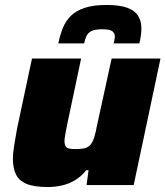

<svg xmlns="http://www.w3.org/2000/svg" viewBox="-20 -746 667 774"><path d="M173 8Q117 8 86.5 -5Q56 -18 44 -43.5Q32 -69 32 -107Q32 -129 37.5 -162Q43 -195 49 -229L109 -510H307L252 -250Q248 -230 244 -209Q240 -188 240 -178Q240 -164 244.5 -156.5Q249 -149 259 -147Q269 -145 285 -145Q309 -145 323 -149Q337 -153 345.5 -163.5Q354 -174 360 -193Q366 -212 371 -240L430 -510H627L519 0H329L337 -60H328Q307 -34 281.5 -19Q256 -4 228 2Q200 8 173 8ZM215 -571Q222 -605 233.5 -633.5Q245 -662 266 -682.5Q287 -703 322 -714.5Q357 -726 409 -726Q463 -726 493.5 -714.5Q524 -703 537 -682Q550 -661 550 -632Q550 -619 548 -604Q546 -589 542 -571H438Q440 -579 441.5 -586Q443 -593 443 -599Q443 -612 433 -620Q423 -628 392 -628Q362 -628 348 -620.5Q334 -613 328.5 -600.5Q323 -588 319 -571Z"/></svg>

Font: Saira SemiExpanded ExtraBold
Style: Italic
Weight: 800
Width: 6
Italic angle: -12°
Designer: Hector Gatti with collaboration of the Omnibus-Type team
Foundry: Omnibus-Type
Version: Version 1.101